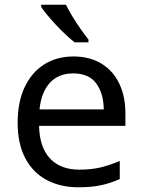

<svg xmlns="http://www.w3.org/2000/svg" viewBox="-20 -786 604 816"><path d="M292 -546Q361 -546 410.5 -516Q460 -486 486.5 -431.5Q513 -377 513 -304V-251H146Q148 -160 192.5 -112.5Q237 -65 317 -65Q368 -65 407.5 -74.5Q447 -84 489 -102V-25Q448 -7 408 1.5Q368 10 313 10Q237 10 178.5 -21Q120 -52 87.5 -113.5Q55 -175 55 -264Q55 -352 84.5 -415Q114 -478 167.5 -512Q221 -546 292 -546ZM291 -474Q228 -474 191.5 -433.5Q155 -393 148 -321H421Q420 -389 389 -431.5Q358 -474 291 -474ZM260 -766Q271 -744 287.5 -716.5Q304 -689 322.5 -663Q341 -637 356 -618V-606H297Q274 -624 245 -652.5Q216 -681 191.5 -709.5Q167 -738 155 -756V-766Z"/></svg>

Font: Noto Sans Yi
Style: Regular
Weight: 400
Designer: Monotype Design Team
Foundry: Monotype Imaging Inc.
Version: Version 2.002; ttfautohint (v1.8.4.7-5d5b)